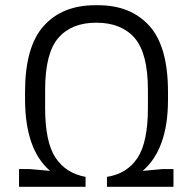

<svg xmlns="http://www.w3.org/2000/svg" viewBox="-20 -716 737 736"><path d="M624 -363V-333Q624 -145 527 -61L604 -68H645V0H390V-38Q467 -50 507 -110.5Q547 -171 547 -302V-371Q547 -512 496 -570.5Q445 -629 349 -629Q254 -629 203.5 -570.5Q153 -512 153 -371V-302Q153 -172 192.5 -112Q232 -52 308 -38V0H53V-68H93L172 -61Q76 -143 76 -337V-363Q76 -537 147.5 -616.5Q219 -696 345 -696H356Q481 -696 552.5 -617Q624 -538 624 -363Z"/></svg>

Font: Chivo Light
Style: Regular
Weight: 300
Designer: Hector Gatti
Foundry: Omnibus-Type
Version: Version 1.007